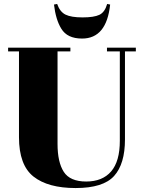

<svg xmlns="http://www.w3.org/2000/svg" viewBox="-20 -941 723 971"><path d="M586 -229V-681H521V-700H667V-681H612V-236Q612 -112 557 -51Q502 10 362.5 10Q223 10 149.5 -48Q76 -106 76 -247V-681H21V-700H336V-681H271V-213Q271 -121 302.5 -72Q334 -23 416 -23Q498 -23 542 -74Q586 -125 586 -229ZM253 -918 269 -921Q283 -881 311.5 -867Q340 -853 397.5 -853Q455 -853 482.5 -866Q510 -879 522 -921L537 -918Q519 -746 395 -746Q320 -746 290 -796Q262 -841 253 -918Z"/></svg>

Font: Abril Fatface
Style: Regular
Weight: 400
Designer: Veronika Burian, Jos Scaglione
Foundry: TypeTogether
Version: Version 1.001